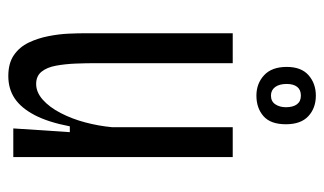

<svg xmlns="http://www.w3.org/2000/svg" viewBox="-179 -589 780 462"><g transform="rotate(90 211.0 -358.0)"><path d="M163 12Q132 12 112.5 -1.5Q93 -15 82.5 -37Q72 -59 67 -84.5Q62 -110 61 -133Q60 -156 60 -173V-528H132V-199Q132 -175 133 -150Q134 -125 138 -103Q142 -81 152.5 -68Q163 -55 182 -55Q202 -55 220 -71Q238 -87 252 -114Q266 -141 274.5 -173Q283 -205 286 -237V-528H358V-200V0H289L298 -136H284Q274 -84 257 -51.5Q240 -19 217 -3.5Q194 12 163 12ZM210 -585Q181 -585 161 -603.5Q141 -622 141 -658Q141 -693 161 -710.5Q181 -728 210 -728Q240 -728 259.5 -710Q279 -692 279 -656Q279 -619 259.5 -602Q240 -585 210 -585ZM210 -620Q224 -620 231 -630.5Q238 -641 238 -656Q238 -673 231 -682.5Q224 -692 210 -692Q196 -692 189 -683Q182 -674 182 -658Q182 -640 189.5 -630Q197 -620 210 -620Z"/></g></svg>

Font: Bricolage Grotesque Condensed Light
Style: Regular
Weight: 300
Width: 3
Designer: Mathieu Triay
Foundry: Atelier Triay
Version: Version 1.000;gftools[0.9.30]